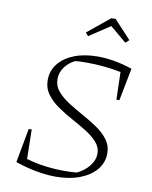

<svg xmlns="http://www.w3.org/2000/svg" viewBox="-95 -937 802 1016"><g transform="rotate(10 306.5 -428.5)"><path d="M521 -447 517 -595Q473 -604 425.5 -608.5Q378 -613 335 -613Q317 -613 300.5 -612.5Q284 -612 270 -610Q236 -593 215.5 -564Q195 -535 195 -501Q195 -464 218.5 -436Q242 -408 279.5 -384Q317 -360 359 -337Q401 -314 438.5 -288.5Q476 -263 499.5 -231.5Q523 -200 523 -159Q523 -109 491.5 -71Q460 -33 404 -11.5Q348 10 275 10Q176 10 57 -30L91 -214H107L110 -56Q205 -28 318 -28Q350 -28 382 -31Q423 -51 447.5 -82.5Q472 -114 472 -148Q472 -182 448 -209Q424 -236 387 -259Q350 -282 308.5 -304.5Q267 -327 229.5 -353Q192 -379 168.5 -411.5Q145 -444 145 -487Q145 -537 175.5 -575Q206 -613 260 -634Q314 -655 385 -655Q473 -655 571 -622L537 -447ZM443 -867 534 -769 515 -752 427 -826 315 -752 300 -769 420 -867Z"/></g></svg>

Font: Piazzolla SC ExtraLight
Style: Italic
Weight: 200
Italic angle: -11.3°
Designer: Juan Pablo del Peral
Foundry: Huerta Tipografica
Version: Version 1.330